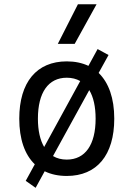

<svg xmlns="http://www.w3.org/2000/svg" viewBox="-20 -815 626 900"><path d="M147 65.4 189.5 -12.2C219.2 2.4 253.9 9.8 293 9.8C434.1 9.8 515.6 -87.9 515.6 -258.8C515.6 -354.5 489.7 -427.2 442.4 -473.1L488.8 -557.1L437.5 -585L394.5 -506.3C365.2 -520 331.5 -527.3 293 -527.3C151.9 -527.3 70.3 -429.7 70.3 -258.8C70.3 -163.1 95.7 -90.3 143.1 -44.9L100.6 32.7ZM293 -66.9C268.6 -66.9 247.1 -72.3 228.5 -83.5L398.4 -392.6C418 -360.4 428.2 -314.9 428.2 -258.8C428.2 -136.2 379.4 -66.9 293 -66.9ZM187 -126C168 -158.2 157.7 -203.1 157.7 -258.8C157.7 -381.3 206.5 -450.7 293 -450.7C316.9 -450.7 337.9 -445.3 356 -435.1ZM251 -609.4H330.1L432.6 -794.9H345.2Z"/></svg>

Font: Cascadia Mono PL SemiLight
Style: Regular
Weight: 350
Monospace: yes
Designer: Aaron Bell
Foundry: Saja Typeworks
Version: Version 2404.023